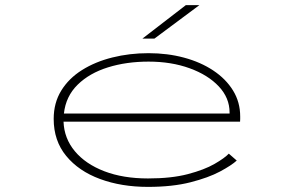

<svg xmlns="http://www.w3.org/2000/svg" viewBox="-20 -720 1140 751"><path d="M559 11Q455 11 371.5 -19.8Q288 -50.5 239 -110Q190 -169.5 190 -255Q190 -317.5 219.5 -365.5Q249 -413.5 300.8 -446Q352.5 -478.5 419.5 -495.2Q486.5 -512 561 -512Q635 -512 700 -494.5Q765 -477 814.2 -444.2Q863.5 -411.5 891.5 -366Q919.5 -320.5 919.5 -264.5Q919.5 -261 919.5 -254.5Q919.5 -248 919 -244H228.5Q231 -178.5 272.8 -128.5Q314.5 -78.5 388 -50.2Q461.5 -22 559 -22Q650.5 -22 715 -39Q779.5 -56 819 -78.8Q858.5 -101.5 875 -119L906 -92Q886 -73.5 840.8 -49.2Q795.5 -25 725 -7Q654.5 11 559 11ZM561 -479Q474.5 -479 402.2 -456.5Q330 -434 283.8 -388.8Q237.5 -343.5 230 -276H878V-280Q878 -337 835.8 -382Q793.5 -427 721.8 -453Q650 -479 561 -479ZM584 -569H537L707 -700H760Z"/></svg>

Font: Trispace Expanded Thin
Style: Regular
Weight: 100
Width: 7
Designer: Tyler Finck
Foundry: Etcetera Type Company
Version: Version 1.210; ttfautohint (v1.8.3)